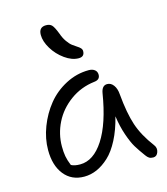

<svg xmlns="http://www.w3.org/2000/svg" viewBox="-114 -808 830 952"><g transform="rotate(-15 300.5 -332.0)"><path d="M326.2 -519Q291.5 -519 255.4 -544.9Q219.2 -570.8 196.5 -608.4Q173.8 -646 173.8 -679.2Q173.8 -719.2 210.9 -719.2Q230.5 -719.2 240.7 -708.5Q251 -697.8 265.1 -661.1Q273.4 -637.2 285.9 -619.4Q298.3 -601.6 310.1 -592.5Q321.8 -583.5 332.5 -576.9Q343.3 -570.3 349.6 -563.5Q356 -556.6 356 -547.9Q356 -519 326.2 -519ZM201.2 55.2Q136.2 55.2 98.6 8.1Q61 -39.1 61 -118.2Q61 -176.8 83.7 -236.1Q106.4 -295.4 144.8 -342.8Q183.1 -390.1 239.5 -419.7Q295.9 -449.2 357.9 -449.2Q376.5 -449.2 388.2 -440.2Q399.9 -431.2 399.9 -415Q399.9 -389.2 370.1 -386.2Q299.8 -377.9 244.6 -337.6Q189.5 -297.4 160.6 -239.5Q131.8 -181.6 131.8 -118.2Q131.8 -88.9 135.7 -67.4Q139.6 -45.9 150.9 -18.1Q167.5 -8.8 196.8 -8.8Q265.6 -8.8 318.1 -89.8Q370.6 -170.9 395 -321.8Q401.4 -358.9 428.2 -358.9Q447.8 -358.9 460.9 -340.8Q474.1 -322.8 476.1 -293Q484.9 -195.3 505.4 -133.3Q525.9 -71.3 575.2 -5.9Q588.4 11.2 581.3 31.5Q574.2 51.8 556.2 51.8Q543 51.8 534.9 46.9Q526.9 42 519 30.8Q494.6 -2.4 480 -26.6Q465.3 -50.8 450 -95Q434.6 -139.2 426.8 -193.8Q410.6 -128.4 385 -78.9Q359.4 -29.3 328.9 -1Q298.3 27.3 266.4 41.3Q234.4 55.2 201.2 55.2Z"/></g></svg>

Font: Shantell Sans Bouncy
Style: Regular
Weight: 300
Designer: Stephen Nixon, Anya Danilova, Shantell Martin
Foundry: Arrow Type
Version: Version 1.006;[9816181b4]